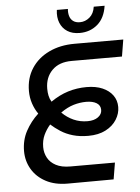

<svg xmlns="http://www.w3.org/2000/svg" viewBox="-59 -924 705 969"><g transform="rotate(-5 293.5 -439.0)"><path d="M244 0Q180 0 134 -24.5Q88 -49 63.5 -90.5Q39 -132 39 -182Q39 -238 63.5 -283.5Q88 -329 127 -365Q110 -389 100 -419Q90 -449 90 -482Q90 -548 122 -597Q154 -646 210.5 -673Q267 -700 339 -700H587L573 -615H318Q254 -615 218.5 -579Q183 -543 183 -486Q183 -467 186.5 -450.5Q190 -434 199 -419Q242 -449 287 -463Q332 -477 381 -477Q428 -477 461.5 -462.5Q495 -448 513.5 -422.5Q532 -397 532 -363Q532 -330 513 -299.5Q494 -269 457.5 -250Q421 -231 369 -231Q326 -231 291.5 -241Q257 -251 230 -268.5Q203 -286 182 -305Q162 -282 149.5 -255Q137 -228 137 -194Q137 -165 150.5 -140Q164 -115 192.5 -100Q221 -85 265 -85H491L477 -1ZM372 -305Q405 -305 425 -319.5Q445 -334 445 -356Q445 -379 425.5 -391Q406 -403 373 -403Q341 -403 309 -393.5Q277 -384 243 -360Q269 -334 301.5 -319.5Q334 -305 372 -305ZM371 -752Q334 -752 309 -768Q284 -784 272.5 -812.5Q261 -841 266 -878H322Q320 -858 325 -841.5Q330 -825 343 -815.5Q356 -806 377 -806Q404 -806 426 -824.5Q448 -843 453 -878H508Q499 -816 461.5 -784Q424 -752 371 -752Z"/></g></svg>

Font: MuseoModerno
Style: Italic
Weight: 400
Italic angle: -9°
Designer: Pablo Cosgaya, Héctor Gatti, Marcela Romero, and the Authors of The MuseoModerno Project.
Foundry: Omnibus-Type Team
Version: Version 1.003